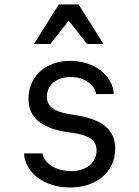

<svg xmlns="http://www.w3.org/2000/svg" viewBox="-20 -821 620 855"><path d="M87 -138C91 -51 179 14 292 14C411 14 493 -57 493 -158C493 -243 436 -291 312 -309L288 -313C219 -324 189 -347 189 -391C189 -443 232 -478 294 -478C354 -478 401 -446 408 -402H487C482 -487 398 -550 293 -550C183 -550 107 -481 107 -382C107 -298 162 -251 282 -232L307 -229C381 -217 410 -195 410 -151C410 -96 364 -59 296 -59C230 -59 176 -93 169 -138ZM131 -625H204L286 -729L368 -625H441L330 -801H242Z"/></svg>

Font: CommitMono-dimboump
Style: Regular
Weight: 400
Monospace: yes
Designer: Eigil Nikolajsen
Foundry: Eigil Nikolajsen
Version: Version 1.143